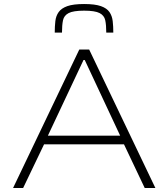

<svg xmlns="http://www.w3.org/2000/svg" viewBox="-20 -934 836 954"><path d="M45 0 374 -688H423L752 0H699L596 -217H199L95 0ZM218 -260H577L401 -636H395ZM398 -914Q452 -914 481.5 -903.5Q511 -893 524 -874Q537 -855 540 -829Q543 -803 543 -772H508Q508 -809 503 -833Q498 -857 475 -869Q452 -881 398 -881Q344 -881 321 -869Q298 -857 293 -833Q288 -809 288 -772H252Q252 -803 255 -829Q258 -855 271.5 -874Q285 -893 314.5 -903.5Q344 -914 398 -914Z"/></svg>

Font: Saira Expanded ExtraLight
Style: Regular
Weight: 250
Width: 7
Designer: Hector Gatti with collaboration of the Omnibus-Type team
Foundry: Omnibus-Type
Version: Version 1.101